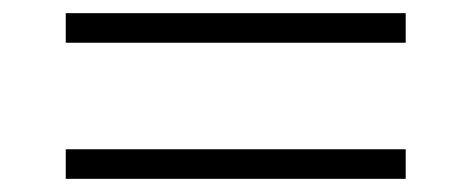

<svg xmlns="http://www.w3.org/2000/svg" viewBox="-20 -411 717 292"><path d="M80 -184H597V-139H80ZM80 -391H597V-346H80Z"/></svg>

Font: Ancizar Sans Thin
Style: Regular
Weight: 100
Designer: Cesar Puertas, Viviana Monsalve, Julian Moncada, Julian Prieto, Jose Castro, Mariel Hernandez, Felipe Aragon, Sara Alarc
Version: Version 8.100